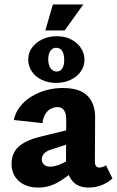

<svg xmlns="http://www.w3.org/2000/svg" viewBox="-20 -833 526 864"><path d="M379 11Q327 11 301.5 -24Q276 -59 277 -123L278 -283Q279 -304 275.5 -319Q272 -334 263 -342.5Q254 -351 239 -351Q224 -351 209.5 -344Q195 -337 184.5 -320.5Q174 -304 171 -279L42 -293Q49 -326 69.5 -352.5Q90 -379 120.5 -398Q151 -417 187.5 -427Q224 -437 262 -437Q340 -437 374.5 -401Q409 -365 408 -304L407 -104Q407 -92 412.5 -85.5Q418 -79 426 -79Q434 -79 441.5 -81.5Q449 -84 457 -89L486 -30Q468 -13 440.5 -1Q413 11 379 11ZM153 11Q97 11 64.5 -18.5Q32 -48 32 -96Q32 -128 46.5 -152Q61 -176 92.5 -193Q124 -210 174 -221L338 -261L343 -203L213 -161Q189 -154 178.5 -142Q168 -130 168 -116Q168 -101 178.5 -92Q189 -83 207 -83Q229 -83 259.5 -97.5Q290 -112 327 -132L336 -87Q292 -43 247 -16Q202 11 153 11ZM232 -460Q197 -460 168.5 -473.5Q140 -487 123.5 -511Q107 -535 107 -565Q107 -595 124 -618.5Q141 -642 170 -656Q199 -670 235 -670Q271 -670 299 -656Q327 -642 343.5 -618Q360 -594 360 -564Q360 -534 343 -510.5Q326 -487 297 -473.5Q268 -460 232 -460ZM235 -511Q251 -511 260 -525Q269 -539 269 -563Q269 -589 260 -603.5Q251 -618 233 -618Q216 -618 206.5 -604Q197 -590 197 -566Q197 -541 207.5 -526Q218 -511 235 -511ZM184 -696 218 -813H355L271 -696Z"/></svg>

Font: Ysabeau ExtraBold
Style: Regular
Weight: 800
Designer: Christian Thalmann (Catharsis Fonts)
Version: Version 2.002